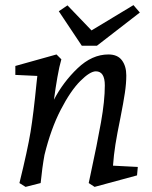

<svg xmlns="http://www.w3.org/2000/svg" viewBox="-20 -721 596 751"><path d="M123 -397 126 -424 40 -428V-463L201 -508L220 -489Q212 -462 204.5 -419Q197 -376 191 -331Q227 -400 283.5 -454Q340 -508 404 -508Q440 -508 457 -485Q474 -462 474 -426Q474 -395 468.5 -358Q463 -321 451 -260Q438 -197 431.5 -156Q425 -115 422 -73L519 -68L516 -35L350 10L327 -5L334 -38Q360 -158 375 -242.5Q390 -327 390 -387Q390 -442 355 -442Q332 -442 294 -404Q256 -366 217.5 -291.5Q179 -217 154 -115Q145 -66 139 -5L80 10L56 -5Q88 -135 99.5 -205Q111 -275 123 -397ZM527 -672 359 -542H300L210 -677L244 -700L338 -602L502 -701Z"/></svg>

Font: Andada Pro
Style: Italic
Weight: 400
Italic angle: -7°
Designer: Carolina Giovagnoli
Foundry: Huerta Tipografica
Version: Version 3.005; ttfautohint (v1.8.4)